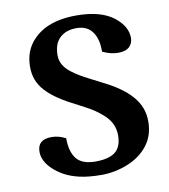

<svg xmlns="http://www.w3.org/2000/svg" viewBox="-83 -790 770 877"><g transform="rotate(-10 302.5 -351.5)"><path d="M56.2 -135.7Q56.2 -192.9 121.6 -192.9Q154.8 -192.9 187 -175.8Q187 -113.8 212.9 -80.8Q238.8 -47.9 301.5 -47.9Q364.3 -47.9 393.6 -71.8Q422.9 -95.7 422.9 -147.9Q422.9 -203.6 379.9 -243.2Q344.7 -275.9 298.3 -299.8Q252 -323.7 223.6 -339.1Q195.3 -354.5 169.7 -373Q144 -391.6 124 -413.1Q81.1 -459.5 81.1 -524.2Q81.1 -588.9 114.7 -633.3Q180.7 -720.2 329.1 -720.2Q443.4 -720.2 503.4 -672.9Q558.1 -629.4 558.1 -576.2Q558.1 -551.3 541.3 -535.2Q524.4 -519 489.3 -519Q454.1 -519 417 -537.1Q417 -540.5 417 -543.5Q417 -597.7 392.8 -630.4Q368.7 -663.1 319.8 -663.1Q271 -663.1 242.4 -635.7Q213.9 -608.4 213.9 -555.2Q213.9 -509.3 258.8 -474.6Q290 -450.2 340.8 -424.8Q391.6 -399.4 421.1 -383.5Q450.7 -367.7 477.5 -347.9Q504.4 -328.1 524.9 -304.7Q569.8 -253.9 569.8 -187.7Q569.8 -121.6 534.2 -75.9Q498.5 -30.3 439 -6.6Q379.4 17.1 319.1 17.1Q258.8 17.1 217.3 7.6Q175.8 -2 147 -17.8Q118.2 -33.7 97.2 -53.7Q56.2 -92.8 56.2 -135.7Z"/></g></svg>

Font: Marko One
Style: Regular
Weight: 400
Designer: Zhenya Spizhovyi
Foundry: Cyreal
Version: Version 1.003